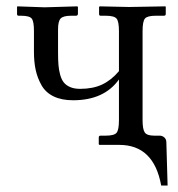

<svg xmlns="http://www.w3.org/2000/svg" viewBox="-20 -451 556 599"><path d="M424.8 -76.2Q424.8 -47.9 431.6 -37.8Q438.5 -27.8 460.9 -27.8H478Q486.3 -27.8 492.7 -22.2Q499 -16.6 499 -6.8L502.9 127.9H482.9Q460 1 352.1 1H290L288.1 -1V-22Q288.1 -27.8 293.9 -27.8H310.1Q336.4 -27.8 343.8 -36.9Q351.1 -45.9 351.1 -76.2V-203.1Q304.7 -138.2 208 -138.2Q171.9 -138.2 147 -150.4Q122.1 -162.6 109.4 -185.3Q96.7 -208 91.3 -232.9Q85.9 -257.8 85.9 -290V-355Q85.9 -384.3 78.9 -393.1Q71.8 -401.9 45.9 -401.9H38.1Q33.2 -401.9 33.2 -407.2V-429.2L34.2 -431.2L119.1 -428.2L221.2 -431.2L223.1 -429.2V-408.2Q223.1 -401.9 216.8 -401.9H202.1Q177.2 -401.9 169.2 -393.3Q161.1 -384.8 161.1 -359.9V-286.1Q161.1 -263.7 162.4 -248.3Q163.6 -232.9 167.7 -217.8Q171.9 -202.6 179.2 -193.6Q186.5 -184.6 199.2 -179.2Q211.9 -173.8 230 -173.8Q270 -173.8 298.6 -187.3Q327.1 -200.7 351.1 -229V-354Q351.1 -383.8 343.8 -392.8Q336.4 -401.9 310.1 -401.9H293.9Q289.1 -401.9 289.1 -407.2V-429.2L291 -431.2L382.8 -429.2L496.1 -431.2L497.1 -429.2V-407.2Q497.1 -401.9 491.2 -401.9H465.8Q439.9 -401.9 432.4 -393.3Q424.8 -384.8 424.8 -354Z"/></svg>

Font: Linux Biolinum
Style: Regular
Weight: 400
Designer: Philipp H. Poll
Foundry: Philipp H. Poll
Version: Version 0.6.4